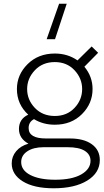

<svg xmlns="http://www.w3.org/2000/svg" viewBox="-20 -798 557 1033"><path d="M339 -778 276 -587H231L298 -778ZM43 81Q43 44 67 15.5Q91 -13 133 -25Q82 -53 82 -104Q82 -158 132 -181Q71 -237 71 -319Q71 -396 128.5 -453Q186 -510 275 -510Q344 -510 397 -473L473 -548L508 -514L434 -439Q478 -386 478 -319Q478 -241 421 -184Q364 -127 275 -127Q212 -127 163 -157Q134 -142 134 -109Q134 -53 227 -53H356Q431 -53 474 -22Q517 9 517 63Q517 132 449.5 173.5Q382 215 269 215Q163 215 103 178Q43 141 43 81ZM94 74Q94 118 143 143.5Q192 169 277 169Q367 169 417 140.5Q467 112 467 67Q467 33 436 13.5Q405 -6 344 -6H215Q160 -6 127 16Q94 38 94 74ZM126 -319Q126 -261 167.5 -217.5Q209 -174 275 -174Q340 -174 381 -217.5Q422 -261 422 -319Q422 -376 381 -420Q340 -464 275 -464Q209 -464 167.5 -420Q126 -376 126 -319Z"/></svg>

Font: Human Sans Light
Style: Regular
Weight: 300
Designer: Tim Radville
Foundry: Continuum
Version: Version 1.000;FEAKit 1.0